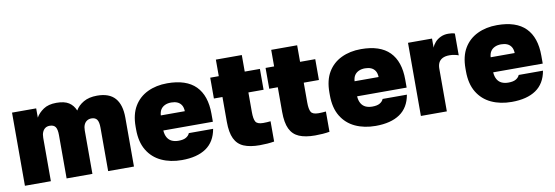

<svg xmlns="http://www.w3.org/2000/svg" viewBox="-52 -1003 3958 1370"><g transform="rotate(-10 1927.5 -318.0)"><path d="M42 0V-530H217V-463Q235 -495 271 -519.5Q307 -544 365 -544Q423 -544 455 -523.5Q487 -503 503 -464Q522 -498 561.5 -521Q601 -544 660 -544Q748 -544 790 -496Q832 -448 832 -355V0H645V-314Q645 -356 632.5 -373.5Q620 -391 592 -391Q574 -391 560 -382Q546 -373 538.5 -356Q531 -339 531 -314V0H344V-314Q344 -356 331.5 -373.5Q319 -391 290 -391Q271 -391 258 -382Q245 -373 237.5 -356Q230 -339 230 -314V0Z M1178 14Q1095 14 1030.5 -16Q966 -46 929.5 -106.5Q893 -167 893 -258V-278Q893 -367 928 -425.5Q963 -484 1025.5 -514Q1088 -544 1168 -544Q1306 -544 1374 -475.5Q1442 -407 1442 -275V-217H1083Q1085 -186 1097 -165.5Q1109 -145 1129.5 -135.5Q1150 -126 1178 -126Q1213 -126 1232.5 -137.5Q1252 -149 1259 -167H1435Q1419 -75 1353.5 -30.5Q1288 14 1178 14ZM1173 -404Q1147 -404 1127.5 -395Q1108 -386 1097 -369.5Q1086 -353 1084 -326H1258Q1257 -354 1246 -371Q1235 -388 1216.5 -396Q1198 -404 1173 -404Z M1743 6Q1673 6 1628 -13Q1583 -32 1561.5 -77Q1540 -122 1540 -200V-379H1478V-530H1540V-650H1728V-530H1838V-379H1728V-236Q1728 -187 1740 -166.5Q1752 -146 1794 -146Q1821 -146 1848 -149V-2Q1824 2 1798 4Q1772 6 1743 6Z M2144 6Q2074 6 2029 -13Q1984 -32 1962.5 -77Q1941 -122 1941 -200V-379H1879V-530H1941V-650H2129V-530H2239V-379H2129V-236Q2129 -187 2141 -166.5Q2153 -146 2195 -146Q2222 -146 2249 -149V-2Q2225 2 2199 4Q2173 6 2144 6Z M2582 14Q2499 14 2434.5 -16Q2370 -46 2333.5 -106.5Q2297 -167 2297 -258V-278Q2297 -367 2332 -425.5Q2367 -484 2429.5 -514Q2492 -544 2572 -544Q2710 -544 2778 -475.5Q2846 -407 2846 -275V-217H2487Q2489 -186 2501 -165.5Q2513 -145 2533.5 -135.5Q2554 -126 2582 -126Q2617 -126 2636.5 -137.5Q2656 -149 2663 -167H2839Q2823 -75 2757.5 -30.5Q2692 14 2582 14ZM2577 -404Q2551 -404 2531.5 -395Q2512 -386 2501 -369.5Q2490 -353 2488 -326H2662Q2661 -354 2650 -371Q2639 -388 2620.5 -396Q2602 -404 2577 -404Z M2911 0V-530H3085V-464Q3092 -484 3108.5 -502.5Q3125 -521 3149.5 -532.5Q3174 -544 3204 -544Q3218 -544 3230 -542.5Q3242 -541 3252 -537V-379Q3243 -383 3224.5 -387Q3206 -391 3187 -391Q3155 -391 3135.5 -380.5Q3116 -370 3107.5 -352Q3099 -334 3099 -310V0Z M3568 14Q3485 14 3420.5 -16Q3356 -46 3319.5 -106.5Q3283 -167 3283 -258V-278Q3283 -367 3318 -425.5Q3353 -484 3415.5 -514Q3478 -544 3558 -544Q3696 -544 3764 -475.5Q3832 -407 3832 -275V-217H3473Q3475 -186 3487 -165.5Q3499 -145 3519.5 -135.5Q3540 -126 3568 -126Q3603 -126 3622.5 -137.5Q3642 -149 3649 -167H3825Q3809 -75 3743.5 -30.5Q3678 14 3568 14ZM3563 -404Q3537 -404 3517.5 -395Q3498 -386 3487 -369.5Q3476 -353 3474 -326H3648Q3647 -354 3636 -371Q3625 -388 3606.5 -396Q3588 -404 3563 -404Z"/></g></svg>

Font: Golos Text ExtraBold
Style: Regular
Weight: 800
Designer: A.Korolkova, Vitaly Kuzmin
Foundry: ParaType Ltd
Version: Version 2.004